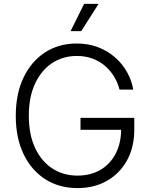

<svg xmlns="http://www.w3.org/2000/svg" viewBox="-20 -962 780 992"><path d="M380.4 9.8Q285.2 9.8 213.4 -36.4Q141.6 -82.5 101.6 -166.3Q61.5 -250 61.5 -363.3Q61.5 -477.5 101.6 -561.3Q141.6 -645 212.6 -691.2Q283.7 -737.3 376.5 -737.3Q436 -737.3 485.6 -718.5Q535.2 -699.7 573.2 -666.7Q611.3 -633.8 635.7 -590.6Q660.2 -547.4 668.5 -499H597.7Q588.4 -535.2 569.3 -566.4Q550.3 -597.7 522.2 -621.8Q494.1 -646 457.5 -659.4Q420.9 -672.9 376.5 -672.9Q305.2 -672.9 249.3 -636Q193.4 -599.1 161.1 -529.8Q128.9 -460.4 128.9 -363.3Q128.9 -267.6 161.1 -198.2Q193.4 -128.9 250 -91.8Q306.6 -54.7 380.4 -54.7Q447.8 -54.7 498.5 -84.2Q549.3 -113.8 577.6 -168.2Q606 -222.7 606 -296.9L627.9 -291.5H396V-353H673.8V-293Q673.8 -201.2 636.2 -133.3Q598.6 -65.4 532.7 -27.8Q466.8 9.8 380.4 9.8ZM344.7 -801.3 414.6 -941.9H489.3L399.9 -801.3Z"/></svg>

Font: Inter 16pt Light
Style: Regular
Weight: 300
Version: Version 4.001;git-66647c0bb